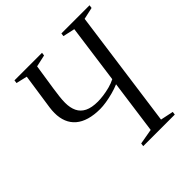

<svg xmlns="http://www.w3.org/2000/svg" viewBox="-197 -890 1037 1037"><g transform="rotate(-45 322.0 -371.5)"><path d="M310.5 0 313 -18 401 -33.5 443 -340Q418.5 -329.5 390.2 -322Q362 -314.5 335.2 -310.2Q308.5 -306 288.5 -306Q241.5 -306 205.8 -316.5Q170 -327 146 -347.5Q122 -368 110 -397.8Q98 -427.5 98 -465.5Q98 -475 98.8 -485.2Q99.5 -495.5 101 -506L131 -710L67.5 -725L70 -743H280.5L278 -725L210 -710L187.5 -563Q183.5 -535.5 180.5 -510.5Q177.5 -485.5 177.5 -463.5Q177.5 -425.5 190.5 -398.5Q203.5 -371.5 232.2 -357.2Q261 -343 308 -343Q326 -343 350.5 -346.2Q375 -349.5 400.8 -356.2Q426.5 -363 448 -374L494 -710L426 -725L428.5 -743H643.5L641 -725L573 -710L480 -33.5L554 -18L551.5 0Z"/></g></svg>

Font: Merriweather 144pt Light
Style: Italic
Weight: 300
Italic angle: -7.8°
Version: Version 2.101